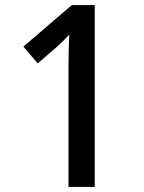

<svg xmlns="http://www.w3.org/2000/svg" viewBox="-20 -734 566 754"><path d="M352 0V-714H262L72 -551L128 -485L200 -547C222 -567 237 -581 252 -599C250 -557 249 -517 249 -469V0Z"/></svg>

Font: Noto Sans Thai Looped SemiCondensed Medium
Style: Regular
Weight: 500
Width: 4
Designer: Sasikarn Vongin, Ben Mitchell
Foundry: The Fontpad Ltd
Version: Version 1.001